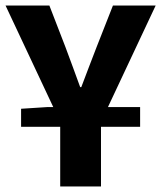

<svg xmlns="http://www.w3.org/2000/svg" viewBox="-28 -672 581 692"><path d="M48 -215V-280L141 -286H164L-8 -652H150L208 -502Q222 -465 234.5 -430.5Q247 -396 261 -358H265Q279 -396 292.5 -430.5Q306 -465 320 -502L379 -652H533L361 -286H477V-215H336V0H189V-215Z"/></svg>

Font: hySource Sans Pro
Style: Bold
Weight: 700
Designer: Paul D. Hunt
Foundry: Adobe Systems Incorporated
Version: Version 2.021;PS 2.000;hotconv 1.0.86;makeotf.lib2.5.63406